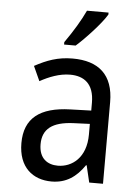

<svg xmlns="http://www.w3.org/2000/svg" viewBox="-55 -808 609 860"><g transform="rotate(5 250.0 -378.0)"><path d="M212 -617V-606H264C305 -642 373 -715 398 -757V-766H301C280 -721 250 -671 212 -617ZM209 10C275 10 320 -22 357 -76H360L378 0H440V-367C440 -490 373 -547 256 -547C189 -547 140 -528 86 -499L116 -433C156 -455 203 -474 251 -474C313 -474 359 -443 359 -357V-322L265 -319C129 -315 60 -262 60 -150C60 -41 125 10 209 10ZM231 -63C185 -63 146 -88 146 -152C146 -221 190 -255 285 -259L358 -262V-214C358 -110 295 -63 231 -63Z"/></g></svg>

Font: Noto Sans Mono ExtraCondensed
Style: Regular
Weight: 400
Width: 2
Designer: Monotype Design Team
Foundry: Monotype Imaging Inc.
Version: Version 2.014